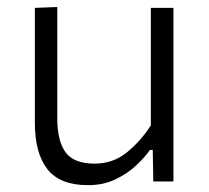

<svg xmlns="http://www.w3.org/2000/svg" viewBox="-20 -518 596 548"><path d="M231.5 10.5Q151 10.5 115.2 -35.2Q79.5 -81 79.5 -167.5V-495.5L143.5 -498V-180.5Q143.5 -116.5 166.8 -83.8Q190 -51 250.5 -51Q302.5 -51 342 -83Q381.5 -115 410.5 -160V-495.5H475V0H417.5L416 -90H408Q392.5 -68 367.5 -44.8Q342.5 -21.5 308.2 -5.5Q274 10.5 231.5 10.5Z"/></svg>

Font: Heraclito Light
Style: Regular
Weight: 300
Designer: Kostas Bartsokas (font) & Cristiano Sobral (main changes)
Foundry: Kostas Bartsokas (font) & Cristiano Sobral (main changes)
Version: Version 1.00;July 8, 2020;FontCreator 13.0.0.2655 64-bit